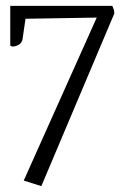

<svg xmlns="http://www.w3.org/2000/svg" viewBox="-20 -631 418 655"><path d="M15 -611H363Q370 -597 370 -585L121 4L61 -15L310 -571L67 -567L57 -498Q54 -481 37 -475Q20 -469 15 -476Z"/></svg>

Font: Karma Light
Style: Regular
Weight: 300
Designer: Joana Correia
Foundry: Indian Type Foundry
Version: Version 1.202;PS 1.0;hotconv 1.0.78;makeotf.lib2.5.61930; tt